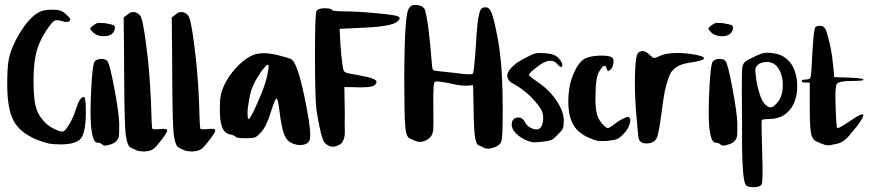

<svg xmlns="http://www.w3.org/2000/svg" viewBox="-20 -703 3591 792"><path d="M136.7 -650.4Q157.2 -663.1 194.3 -663.1Q218.8 -663.1 228.5 -659.2Q239.3 -656.2 252.9 -643.6Q265.6 -631.8 268.6 -627Q271.5 -621.1 266.6 -616.2Q258.8 -608.4 234.4 -616.2Q212.9 -623 202.1 -616.2Q192.4 -609.4 168.9 -574.2Q140.6 -529.3 129.9 -487.3Q119.1 -445.3 118.2 -375Q118.2 -303.7 126 -268.6Q133.8 -234.4 157.2 -207Q174.8 -185.5 202.1 -171.9Q230.5 -157.2 241.2 -161.1Q252 -166 265.6 -190.4Q280.3 -213.9 292 -249Q309.6 -305.7 326.2 -302.7Q327.1 -301.8 329.1 -300.8Q334 -295.9 334 -233.4Q333 -156.2 313.5 -131.8Q293 -107.4 230.5 -107.4Q198.2 -107.4 179.7 -111.3Q161.1 -115.2 131.8 -127Q61.5 -156.2 36.1 -205.1Q9.8 -253.9 9.8 -353.5Q9.8 -426.8 16.6 -460.9Q28.3 -513.7 64.5 -571.3Q99.6 -627.9 136.7 -650.4Z M365.2 -598.6Q375 -606.4 383.8 -608.4Q387.7 -608.4 393.6 -608.4Q401.4 -608.4 413.1 -607.4Q443.4 -602.5 450.2 -597.7Q453.1 -594.7 454.1 -589.8Q454.1 -584 451.2 -576.2Q441.4 -553.7 409.2 -553.7Q408.2 -553.7 408.2 -553.7Q376 -553.7 358.4 -575.2Q352.5 -581.1 352.5 -585Q352.5 -585 352.5 -585.9Q353.5 -589.8 365.2 -598.6ZM371.1 -450.2Q378.9 -459 396.5 -460Q397.5 -460 398.4 -460Q415 -460 422.9 -451.2Q432.6 -439.5 451.2 -340.8Q469.7 -243.2 471.7 -195.3Q471.7 -182.6 471.7 -172.9Q471.7 -152.3 470.7 -143.6Q468.8 -129.9 460.9 -122.1Q451.2 -110.4 429.7 -105.5Q420.9 -102.5 415 -102.5Q406.2 -102.5 401.4 -107.4Q394.5 -114.3 382.8 -114.3Q353.5 -114.3 353.5 -242.2Q353.5 -283.2 356.4 -336.9Q361.3 -439.5 371.1 -450.2Z M506.8 -643.6Q516.6 -653.3 529.3 -653.3Q530.3 -653.3 531.2 -653.3Q545.9 -652.3 556.6 -640.6Q569.3 -627.9 583 -517.6Q597.7 -407.2 602.5 -287.1Q605.5 -175.8 608.4 -171.9Q610.4 -168 640.6 -170.9Q669.9 -173.8 669.9 -165Q669.9 -156.2 641.6 -120.1Q623 -95.7 613.3 -88.9Q603.5 -82 585.9 -79.1Q578.1 -78.1 572.3 -78.1Q566.4 -78.1 560.5 -79.1Q555.7 -80.1 551.8 -80.1Q548.8 -81.1 542 -83Q536.1 -85.9 535.2 -86.9Q534.2 -86.9 527.3 -89.8Q520.5 -93.8 519.5 -93.8Q503.9 -101.6 498 -152.3Q493.2 -203.1 492.2 -387.7Q492.2 -468.8 490.2 -630.9Q494.1 -633.8 506.8 -643.6Z M705.1 -643.6Q714.8 -653.3 727.5 -653.3Q728.5 -653.3 729.5 -653.3Q744.1 -652.3 754.9 -640.6Q767.6 -627.9 781.2 -517.6Q795.9 -407.2 800.8 -287.1Q803.7 -175.8 806.6 -171.9Q808.6 -168 838.9 -170.9Q868.2 -173.8 868.2 -165Q868.2 -156.2 839.8 -120.1Q821.3 -95.7 811.5 -88.9Q801.8 -82 784.2 -79.1Q776.4 -78.1 770.5 -78.1Q764.6 -78.1 758.8 -79.1Q753.9 -80.1 750 -80.1Q747.1 -81.1 740.2 -83Q734.4 -85.9 733.4 -86.9Q732.4 -86.9 725.6 -89.8Q718.8 -93.8 717.8 -93.8Q702.1 -101.6 696.3 -152.3Q691.4 -203.1 690.4 -387.7Q690.4 -468.8 688.5 -630.9Q692.4 -633.8 705.1 -643.6Z M1016.6 -472.7Q1038.1 -483.4 1065.4 -483.4Q1072.3 -483.4 1079.1 -483.4Q1110.4 -480.5 1140.6 -471.7Q1171.9 -463.9 1182.6 -458Q1207 -442.4 1236.3 -301.8Q1259.8 -188.5 1259.8 -145.5Q1259.8 -127.9 1255.9 -122.1Q1249 -108.4 1228.5 -105.5Q1223.6 -104.5 1218.8 -104.5Q1203.1 -104.5 1186.5 -111.3Q1165 -120.1 1155.3 -141.6Q1144.5 -164.1 1136.7 -215.8Q1129.9 -269.5 1127 -283.2Q1124 -296.9 1120.1 -296.9Q1115.2 -296.9 1096.7 -239.3Q1079.1 -181.6 1056.6 -157.2Q1041 -139.6 1032.2 -136.7Q1023.4 -132.8 996.1 -132.8Q956.1 -132.8 952.1 -138.7Q948.2 -144.5 929.7 -148.4Q906.2 -153.3 896.5 -177.7Q886.7 -202.1 886.7 -253.9Q886.7 -291 890.6 -308.6Q893.6 -327.1 905.3 -352.5Q920.9 -386.7 953.1 -422.9Q986.3 -458 1016.6 -472.7ZM1079.1 -377.9Q1087.9 -413.1 1087.9 -426.8Q1087.9 -428.7 1087.9 -429.7Q1087.9 -433.6 1086.9 -434.6Q1085.9 -435.5 1085 -436.5Q1083 -436.5 1078.1 -432.6Q1072.3 -426.8 1063.5 -416Q1055.7 -406.2 1047.9 -392.6Q1039.1 -379.9 1031.2 -365.2Q1024.4 -349.6 1019.5 -338.9Q1011.7 -318.4 1006.8 -287.1Q1001 -255.9 1001 -235.4Q1001 -214.8 1004.9 -211.9Q1012.7 -211.9 1040 -274.4Q1068.4 -336.9 1079.1 -377.9Z M1285.2 -657.2Q1293 -668.9 1318.4 -668.9Q1344.7 -668.9 1347.7 -663.1Q1351.6 -656.2 1395.5 -656.2Q1452.1 -656.2 1534.2 -648.4Q1616.2 -640.6 1623 -634.8Q1628.9 -631.8 1628.9 -627.9Q1628.9 -627.9 1628.9 -627.9Q1628.9 -624 1621.1 -616.2Q1601.6 -592.8 1462.9 -587.9Q1435.5 -586.9 1380.9 -584Q1380.9 -579.1 1381.8 -566.4Q1383.8 -517.6 1388.7 -466.8Q1394.5 -415 1398.4 -410.2Q1404.3 -402.3 1421.9 -399.4Q1430.7 -398.4 1484.4 -387.7Q1534.2 -377.9 1533.2 -364.3Q1533.2 -358.4 1523.4 -350.6Q1512.7 -341.8 1455.1 -342.8Q1437.5 -343.8 1400.4 -343.8Q1401.4 -317.4 1402.3 -237.3Q1401.4 -193.4 1402.3 -168.9Q1403.3 -143.6 1398.4 -129.9Q1393.6 -116.2 1387.7 -111.3Q1382.8 -106.4 1368.2 -100.6Q1361.3 -97.7 1353.5 -97.7Q1342.8 -97.7 1333 -103.5Q1320.3 -110.4 1315.4 -120.1Q1309.6 -129.9 1302.7 -158.2Q1292 -204.1 1285.2 -251Q1279.3 -301.8 1279.3 -473.6Q1279.3 -644.5 1285.2 -657.2Z M1669.9 -672.9Q1676.8 -682.6 1692.4 -682.6Q1696.3 -682.6 1700.2 -682.6Q1721.7 -679.7 1730.5 -667Q1737.3 -657.2 1747.1 -586.9Q1755.9 -515.6 1761.7 -436.5Q1762.7 -418.9 1766.6 -415Q1769.5 -411.1 1782.2 -410.2Q1789.1 -409.2 1863.3 -401.4Q1924.8 -392.6 1930.7 -399.4Q1935.5 -405.3 1943.4 -522.5Q1946.3 -573.2 1949.2 -599.6Q1952.1 -627 1956.1 -644.5Q1960.9 -663.1 1966.8 -668Q1972.7 -672.9 1982.4 -672.9Q1998 -672.9 2005.9 -654.3Q2014.6 -635.7 2027.3 -574.2Q2038.1 -523.4 2043 -477.5Q2048.8 -432.6 2050.8 -379.9Q2053.7 -327.1 2053.7 -253.9Q2053.7 -194.3 2052.7 -168Q2051.8 -140.6 2049.8 -127.9Q2047.9 -116.2 2043 -110.4Q2032.2 -97.7 2010.7 -92.8Q2001 -89.8 1993.2 -89.8Q1983.4 -89.8 1976.6 -92.8Q1963.9 -100.6 1956.1 -102.5Q1943.4 -107.4 1939.5 -137.7Q1934.6 -168 1933.6 -251Q1932.6 -284.2 1931.6 -351.6Q1925.8 -351.6 1907.2 -349.6Q1883.8 -347.7 1835 -359.4Q1785.2 -369.1 1775.4 -366.2Q1769.5 -364.3 1768.6 -342.8Q1766.6 -322.3 1767.6 -257.8Q1768.6 -180.7 1766.6 -164.1Q1764.6 -148.4 1754.9 -136.7Q1740.2 -123 1723.6 -119.1Q1707 -115.2 1692.4 -122.1Q1684.6 -125 1668.9 -132.8Q1654.3 -139.6 1651.4 -185.5Q1647.5 -232.4 1647.5 -381.8Q1648.4 -529.3 1653.3 -594.7Q1657.2 -660.2 1669.9 -672.9Z M2152.3 -466.8Q2179.7 -481.4 2191.4 -483.4Q2197.3 -484.4 2206.1 -484.4Q2215.8 -484.4 2230.5 -483.4Q2269.5 -480.5 2284.2 -462.9Q2303.7 -441.4 2298.8 -429.7Q2297.9 -426.8 2294.9 -426.8Q2288.1 -426.8 2276.4 -441.4Q2249 -469.7 2195.3 -426.8Q2162.1 -401.4 2162.1 -394.5Q2162.1 -388.7 2197.3 -365.2Q2244.1 -334 2275.4 -288.1Q2305.7 -243.2 2305.7 -204.1Q2305.7 -183.6 2301.8 -173.8Q2297.9 -164.1 2281.2 -148.4Q2265.6 -130.9 2254.9 -126Q2243.2 -121.1 2216.8 -118.2Q2200.2 -116.2 2188.5 -116.2Q2182.6 -116.2 2177.7 -116.2Q2164.1 -118.2 2146.5 -126Q2130.9 -133.8 2117.2 -144.5Q2104.5 -155.3 2097.7 -166Q2090.8 -177.7 2090.8 -188.5Q2090.8 -213.9 2112.3 -217.8Q2133.8 -221.7 2145.5 -199.2Q2154.3 -180.7 2175.8 -172.9Q2189.5 -167 2199.2 -169.9Q2210 -172.9 2214.8 -184.6Q2220.7 -197.3 2220.7 -215.8Q2220.7 -232.4 2215.8 -244.1Q2210.9 -255.9 2194.3 -276.4Q2155.3 -325.2 2097.7 -357.4Q2077.1 -367.2 2073.2 -384.8Q2072.3 -387.7 2072.3 -390.6Q2072.3 -399.4 2079.1 -410.2Q2087.9 -423.8 2106.4 -439.5Q2126 -454.1 2152.3 -466.8Z M2390.6 -460Q2410.2 -471.7 2453.1 -473.6Q2458 -473.6 2462.9 -473.6Q2498 -473.6 2506.8 -463.9Q2512.7 -456.1 2509.8 -439.5Q2506.8 -421.9 2496.1 -414.1Q2490.2 -409.2 2488.3 -410.2Q2485.4 -411.1 2482.4 -419.9Q2475.6 -448.2 2451.2 -407.2Q2437.5 -384.8 2436.5 -316.4Q2434.6 -259.8 2442.4 -232.4Q2449.2 -205.1 2473.6 -182.6Q2483.4 -173.8 2488.3 -174.8Q2492.2 -174.8 2508.8 -186.5Q2530.3 -204.1 2550.8 -213.9Q2570.3 -223.6 2574.2 -219.7Q2580.1 -214.8 2580.1 -206.1Q2580.1 -200.2 2577.1 -191.4Q2571.3 -170.9 2553.7 -152.3Q2536.1 -133.8 2526.4 -129.9Q2516.6 -125 2487.3 -122.1Q2475.6 -121.1 2465.8 -121.1Q2454.1 -121.1 2445.3 -122.1Q2430.7 -125 2407.2 -135.7Q2358.4 -157.2 2339.8 -198.2Q2324.2 -231.4 2324.2 -283.2Q2324.2 -296.9 2325.2 -311.5Q2329.1 -362.3 2347.7 -403.3Q2366.2 -445.3 2390.6 -460Z M2611.3 -483.4Q2618.2 -492.2 2628.9 -492.2Q2630.9 -492.2 2633.8 -492.2Q2646.5 -490.2 2661.1 -475.6Q2671.9 -464.8 2676.8 -463.9Q2681.6 -462.9 2696.3 -469.7Q2739.3 -492.2 2829.1 -480.5Q2883.8 -472.7 2883.8 -462.9Q2883.8 -460.9 2881.8 -459Q2873 -451.2 2823.2 -444.3Q2798.8 -440.4 2784.2 -433.6Q2768.6 -426.8 2756.8 -415Q2745.1 -404.3 2737.3 -379.9Q2728.5 -356.4 2721.7 -324.2Q2715.8 -293 2709 -239.3Q2696.3 -143.6 2688.5 -132.8Q2678.7 -113.3 2650.4 -111.3Q2648.4 -111.3 2646.5 -111.3Q2622.1 -111.3 2615.2 -128.9Q2612.3 -137.7 2603.5 -244.1Q2598.6 -309.6 2598.6 -364.3Q2598.6 -383.8 2599.6 -402.3Q2601.6 -471.7 2611.3 -483.4Z M2915 -598.6Q2924.8 -606.4 2933.6 -608.4Q2937.5 -608.4 2943.4 -608.4Q2951.2 -608.4 2962.9 -607.4Q2993.2 -602.5 3000 -597.7Q3002.9 -594.7 3003.9 -589.8Q3003.9 -584 3001 -576.2Q2991.2 -553.7 2959 -553.7Q2958 -553.7 2958 -553.7Q2925.8 -553.7 2908.2 -575.2Q2902.3 -581.1 2902.3 -585Q2902.3 -585 2902.3 -585.9Q2903.3 -589.8 2915 -598.6ZM2920.9 -450.2Q2928.7 -459 2946.3 -460Q2947.3 -460 2948.2 -460Q2964.8 -460 2972.7 -451.2Q2982.4 -439.5 3001 -340.8Q3019.5 -243.2 3021.5 -195.3Q3021.5 -182.6 3021.5 -172.9Q3021.5 -152.3 3020.5 -143.6Q3018.6 -129.9 3010.7 -122.1Q3001 -110.4 2979.5 -105.5Q2970.7 -102.5 2964.8 -102.5Q2956.1 -102.5 2951.2 -107.4Q2944.3 -114.3 2932.6 -114.3Q2903.3 -114.3 2903.3 -242.2Q2903.3 -283.2 2906.2 -336.9Q2911.1 -439.5 2920.9 -450.2Z M3086.9 -466.8Q3119.1 -483.4 3137.7 -485.4Q3141.6 -485.4 3146.5 -485.4Q3162.1 -485.4 3185.5 -480.5Q3210.9 -473.6 3229.5 -456.1Q3248 -439.5 3257.8 -411.1Q3268.6 -382.8 3268.6 -346.7Q3268.6 -305.7 3253.9 -275.4Q3240.2 -245.1 3212.9 -227.5Q3186.5 -211.9 3150.4 -211.9Q3125 -211.9 3122.1 -207Q3120.1 -200.2 3124 -78.1Q3127.9 44.9 3122.1 57.6Q3114.3 69.3 3086.9 69.3Q3061.5 69.3 3055.7 58.6Q3043 40 3041 -94.7Q3041 -120.1 3041 -181.6Q3040 -275.4 3040 -334Q3040 -411.1 3042 -425.8Q3044.9 -440.4 3052.7 -447.3Q3060.5 -455.1 3086.9 -466.8ZM3182.6 -431.6Q3168.9 -445.3 3148.4 -447.3Q3144.5 -447.3 3141.6 -447.3Q3125 -447.3 3111.3 -439.5Q3095.7 -429.7 3095.7 -414.1Q3097.7 -373 3108.4 -333Q3119.1 -293 3130.9 -278.3Q3146.5 -259.8 3159.2 -259.8Q3160.2 -259.8 3162.1 -260.7Q3174.8 -262.7 3193.4 -289.1Q3209 -312.5 3209 -348.6Q3209 -354.5 3209 -362.3Q3205.1 -407.2 3182.6 -431.6Z M3342.8 -589.8Q3347.7 -596.7 3363.3 -596.7Q3377.9 -596.7 3386.7 -580.1Q3395.5 -555.7 3405.3 -511.7Q3414.1 -466.8 3417 -430.7Q3418.9 -416 3420.9 -384.8Q3436.5 -384.8 3482.4 -382.8Q3537.1 -380.9 3541 -375Q3542 -375 3542 -374Q3542 -369.1 3494.1 -369.1Q3440.4 -369.1 3431.6 -356.4Q3423.8 -342.8 3426.8 -264.6Q3429.7 -177.7 3433.6 -174.8Q3437.5 -170.9 3482.4 -201.2Q3541 -242.2 3541 -227.5Q3542 -218.8 3513.7 -180.7Q3497.1 -160.2 3486.3 -147.5Q3475.6 -133.8 3463.9 -125Q3453.1 -117.2 3443.4 -113.3Q3433.6 -109.4 3419.9 -107.4Q3405.3 -103.5 3395.5 -103.5Q3389.6 -103.5 3385.7 -104.5Q3374 -107.4 3346.7 -120.1Q3330.1 -127.9 3325.2 -154.3Q3320.3 -180.7 3320.3 -258.8Q3320.3 -293 3320.3 -362.3Q3316.4 -362.3 3303.7 -362.3Q3287.1 -362.3 3287.1 -368.2Q3287.1 -375 3303.7 -375Q3321.3 -375 3323.2 -383.8Q3327.1 -390.6 3331.1 -487.3Q3336.9 -582 3342.8 -589.8Z"/></svg>

Font: CillaFHscript
Style: Medium
Weight: 400
Designer: Cecilia Bingert
Version: Version 001.000